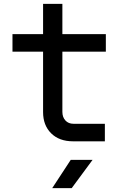

<svg xmlns="http://www.w3.org/2000/svg" viewBox="-20 -725 640 985"><path d="M355 0Q284 0 242.5 -41Q201 -82 201 -150V-460H44V-550H201V-705H300V-550H523V-460H300V-151Q300 -124 315.5 -107Q331 -90 357 -90H518V0ZM248 240 343 95H455L348 240Z"/></svg>

Font: JetBrains Mono NL Medium
Style: Regular
Weight: 500
Monospace: yes
Designer: Philipp Nurullin, Konstantin Bulenkov
Foundry: JetBrains
Version: Version 2.305; ttfautohint (v1.8.4.7-5d5b)